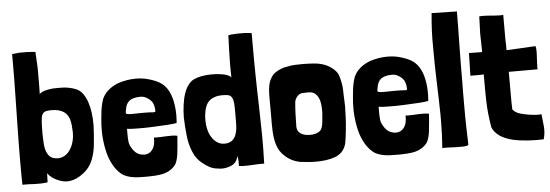

<svg xmlns="http://www.w3.org/2000/svg" viewBox="-49 -872 2953 1030"><g transform="rotate(-5 1428.0 -356.5)"><path d="M275 2C313 2 343 -16 365 -33C387 -50 404 -71 415 -98C426 -124 433 -153 436 -186C439 -219 442 -252 443 -285C443 -308 442 -331 439 -353C436 -375 431 -395 425 -414C418 -432 410 -448 400 -461C389 -474 377 -483 362 -488C344 -495 324 -499 303 -501C281 -502 260 -502 241 -501C222 -499 205 -496 192 -491C179 -486 171 -481 170 -475C171 -506 171 -532 171 -551V-598V-625C170 -631 170 -637 170 -643C169 -648 169 -655 169 -662L167 -692V-703C167 -704 163 -705 154 -706C145 -707 134 -707 121 -708H79L41 -704V-638C41 -583 40 -527 39 -472C38 -417 37 -362 36 -309C35 -255 34 -202 34 -151V-106C34 -70 34 -35 35 -1C56 -1 78 -1 103 1C128 2 150 1 170 -2C171 -3 171 -6 171 -9C171 -13 172 -29 172 -42V-51C196 -16 248 2 275 2ZM238 -126C221 -126 207 -130 198 -137C189 -144 182 -154 177 -167C172 -180 169 -195 168 -213C167 -230 166 -250 166 -271C166 -297 167 -318 168 -333C169 -348 171 -359 175 -367C179 -375 185 -380 194 -383C202 -385 213 -386 227 -386C254 -386 276 -380 293 -368C321 -347 327 -316 329 -257C329 -240 327 -224 323 -209C319 -193 313 -179 305 -167C297 -154 287 -144 276 -137C265 -130 252 -126 238 -126Z M710 14C736 14 762 12 781 9C813 3 839 -10 858 -34C867 -45 873 -66 877 -92C881 -120 883 -155 886 -190C873 -194 851 -194 828 -193C810 -192 792 -191 777 -191C770 -191 765 -191 760 -192C761 -162 755 -140 743 -125C733 -112 718 -105 703 -105C689 -105 675 -108 662 -116C651 -124 642 -134 635 -147C628 -158 624 -168 622 -180C620 -195 620 -211 620 -233V-251C630 -249 648 -248 671 -248C696 -247 726 -248 755 -249C814 -251 874 -255 888 -259C889 -272 890 -286 890 -300C890 -325 888 -350 883 -374C878 -400 869 -425 855 -446C834 -476 808 -492 754 -507C733 -513 710 -515 688 -515C657 -515 623 -509 594 -499C574 -491 556 -481 541 -468C527 -456 515 -441 507 -423C491 -379 489 -333 485 -284C484 -258 484 -231 487 -205C490 -173 496 -142 505 -113C520 -69 543 -31 576 -8C592 1 609 7 628 10C649 14 680 14 710 14ZM768 -327C759 -328 744 -329 717 -329C687 -329 666 -328 652 -328C641 -328 634 -329 629 -330C623 -331 621 -334 621 -338C621 -342 622 -346 623 -351C625 -362 627 -373 632 -382C635 -388 639 -394 645 -399C658 -410 677 -416 706 -416C721 -416 730 -413 741 -406C753 -400 763 -390 770 -379C777 -365 780 -350 780 -334C780 -328 779 -327 768 -327Z M1109 6C1126 6 1144 2 1160 -5C1173 -11 1184 -20 1190 -33L1199 -54L1201 -25V-9C1201 -6 1200 -1 1201 0C1211 2 1222 2 1233 2C1245 2 1257 2 1269 1C1294 -1 1316 -1 1337 -1C1339 -50 1339 -100 1339 -151C1338 -202 1337 -254 1336 -308C1334 -364 1333 -425 1332 -484C1331 -540 1331 -594 1331 -638V-704C1320 -706 1308 -707 1293 -708H1252C1239 -707 1228 -707 1219 -706L1205 -703V-692C1204 -679 1201 -570 1201 -551C1201 -532 1201 -506 1202 -475C1201 -481 1193 -486 1180 -491C1167 -496 1150 -499 1131 -501C1122 -502 1112 -502 1101 -502C1091 -502 1081 -502 1070 -501C1048 -499 1028 -495 1010 -488C995 -483 983 -474 973 -461C962 -448 954 -432 948 -414C941 -395 937 -375 934 -353C931 -331 929 -308 929 -285C930 -252 932 -219 936 -186C939 -153 947 -124 958 -98C969 -71 985 -50 1007 -33C1029 -16 1051 1 1089 4C1095 5 1102 6 1109 6ZM1134 -126C1120 -126 1107 -130 1096 -137C1085 -144 1075 -154 1067 -167C1059 -179 1053 -193 1049 -209C1045 -224 1043 -240 1043 -257C1043 -266 1043 -276 1044 -286C1047 -319 1057 -352 1080 -368C1102 -383 1123 -386 1145 -386C1159 -386 1170 -385 1179 -383C1187 -380 1193 -375 1197 -367C1201 -359 1204 -348 1205 -333C1206 -318 1206 -297 1206 -271C1206 -250 1206 -230 1205 -213C1204 -195 1201 -180 1196 -167C1191 -154 1183 -144 1174 -137C1164 -130 1151 -126 1134 -126Z M1616 13C1652 13 1688 9 1720 -3C1755 -17 1773 -43 1780 -74C1787 -116 1792 -165 1794 -206C1795 -231 1795 -253 1796 -272C1791 -378 1795 -360 1789 -395C1786 -412 1782 -428 1777 -441C1766 -468 1730 -492 1705 -501C1686 -508 1665 -512 1644 -513C1627 -514 1607 -515 1586 -515C1560 -515 1534 -514 1519 -511C1503 -508 1488 -506 1475 -501C1450 -492 1426 -477 1416 -456C1402 -435 1396 -403 1396 -361C1397 -231 1396 -222 1396 -212C1396 -199 1397 -186 1397 -173C1399 -115 1413 -66 1446 -37C1469 -14 1498 1 1532 7C1558 10 1587 13 1616 13ZM1595 -133C1555 -133 1526 -150 1526 -183C1526 -213 1528 -285 1532 -318C1536 -338 1554 -360 1575 -360C1586 -360 1596 -361 1605 -361C1618 -361 1629 -359 1638 -353C1652 -344 1661 -328 1666 -310C1671 -290 1672 -265 1671 -241C1666 -189 1667 -155 1641 -143C1629 -136 1612 -133 1595 -133Z M2065 14C2091 14 2117 12 2136 9C2168 3 2194 -10 2213 -34C2222 -45 2228 -66 2232 -92C2236 -120 2238 -155 2241 -190C2228 -194 2206 -194 2183 -193C2165 -192 2147 -191 2132 -191C2125 -191 2120 -191 2115 -192C2116 -162 2110 -140 2098 -125C2088 -112 2073 -105 2058 -105C2044 -105 2030 -108 2017 -116C2006 -124 1997 -134 1990 -147C1983 -158 1979 -168 1977 -180C1975 -195 1975 -211 1975 -233V-251C1985 -249 2003 -248 2026 -248C2051 -247 2081 -248 2110 -249C2169 -251 2229 -255 2243 -259C2244 -272 2245 -286 2245 -300C2245 -325 2243 -350 2238 -374C2233 -400 2224 -425 2210 -446C2189 -476 2163 -492 2109 -507C2088 -513 2065 -515 2043 -515C2012 -515 1978 -509 1949 -499C1929 -491 1911 -481 1896 -468C1882 -456 1870 -441 1862 -423C1846 -379 1844 -333 1840 -284C1839 -258 1839 -231 1842 -205C1845 -173 1851 -142 1860 -113C1875 -69 1898 -31 1931 -8C1947 1 1964 7 1983 10C2004 14 2035 14 2065 14ZM2123 -327C2114 -328 2099 -329 2072 -329C2042 -329 2021 -328 2007 -328C1996 -328 1989 -329 1984 -330C1978 -331 1976 -334 1976 -338C1976 -342 1977 -346 1978 -351C1980 -362 1982 -373 1987 -382C1990 -388 1994 -394 2000 -399C2013 -410 2032 -416 2061 -416C2076 -416 2085 -413 2096 -406C2108 -400 2118 -390 2125 -379C2132 -365 2135 -350 2135 -334C2135 -328 2134 -327 2123 -327Z M2369 1H2412C2425 0 2434 -2 2437 -6C2436 -33 2435 -65 2434 -104C2433 -142 2433 -183 2433 -227C2433 -271 2433 -317 2434 -364C2434 -411 2434 -457 2435 -501C2436 -545 2436 -586 2437 -625L2438 -724L2302 -727C2296 -666 2293 -606 2294 -545C2294 -484 2295 -424 2297 -363C2299 -302 2301 -242 2302 -181V-151C2302 -100 2300 -50 2296 0C2300 -1 2305 -1 2313 -1C2330 -1 2349 0 2369 1Z M2842 0C2849 -23 2851 -45 2849 -69C2846 -100 2846 -97 2842 -135C2837 -135 2831 -134 2824 -134C2797 -134 2748 -141 2717 -153C2704 -158 2695 -166 2688 -175C2687 -205 2687 -237 2687 -272V-377H2842C2841 -388 2843 -429 2844 -445C2845 -455 2845 -465 2845 -473C2845 -487 2844 -497 2841 -502C2807 -500 2774 -498 2751 -497C2728 -496 2706 -495 2685 -494V-523L2684 -550V-684C2677 -683 2670 -683 2663 -683C2647 -683 2633 -685 2616 -686C2604 -687 2589 -688 2576 -688C2569 -688 2561 -688 2555 -687C2554 -671 2552 -609 2552 -594C2552 -576 2554 -511 2554 -495C2534 -495 2517 -495 2483 -496L2480 -374H2519C2530 -374 2541 -374 2552 -375V-332C2552 -299 2552 -266 2553 -234C2554 -188 2559 -139 2568 -88C2575 -71 2586 -58 2600 -47C2620 -30 2648 -19 2678 -12C2725 -1 2792 2 2842 0Z"/></g></svg>

Font: Londrina Solid CC
Style: CC
Weight: 400
Designer: Marcelo Magalhaes
Foundry: Tipos Pereira
Version: Version 1.003;FEAKit 1.0